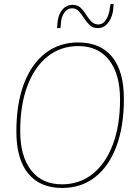

<svg xmlns="http://www.w3.org/2000/svg" viewBox="-20 -920 674 950"><path d="M287 10Q178 10 119.5 -61.5Q61 -133 61 -269Q61 -406 98 -504.5Q135 -603 204 -656.5Q273 -710 367 -710Q477 -710 535 -638.5Q593 -567 593 -431Q593 -295 556 -196Q519 -97 450.5 -43.5Q382 10 287 10ZM286 -8Q374 -8 438.5 -59.5Q503 -111 538.5 -205.5Q574 -300 574 -428Q574 -553 520 -622.5Q466 -692 368 -692Q280 -692 215.5 -640.5Q151 -589 115.5 -495Q80 -401 80 -272Q80 -147 134 -77.5Q188 -8 286 -8ZM263 -781Q263 -783 262.5 -779Q262 -775 262 -777.5Q262 -780 264 -801Q266 -843 286.5 -869.5Q307 -896 339 -896Q364 -896 379 -881.5Q394 -867 406 -847.5Q418 -828 432 -813.5Q446 -799 467 -799Q485 -799 497.5 -813.5Q510 -828 516.5 -847.5Q523 -867 524 -884Q526 -893 526 -895Q526 -897 526 -900H542Q542 -897 542 -896Q542 -895 541 -885Q539 -841 518 -811Q497 -781 464 -781Q439 -781 423.5 -796Q408 -811 395.5 -830.5Q383 -850 370 -864.5Q357 -879 336 -879Q314 -879 298 -857Q282 -835 281 -799Q279 -786 279 -781Q279 -783 278.5 -777Q278 -771 279 -781Z"/></svg>

Font: Georama Thin
Style: Italic
Weight: 100
Italic angle: -9°
Designer: Jean-Baptiste Levee
Foundry: Production Type
Version: Version 1.000